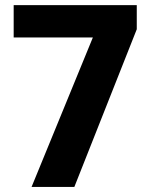

<svg xmlns="http://www.w3.org/2000/svg" viewBox="-20 -734 590 754"><path d="M272 0 517.1 -619.1V-713.9H33.7V-586.9H344.7L104 0Z"/></svg>

Font: Avrile Sans
Style: Bold
Weight: 700
Designer: Monotype Design Team, Google (font), Stefan Peev (BGR Cyrillic), Cristiano Sobral (main changes)
Foundry: The Avrile Sans Project Authors
Version: Version 3.110